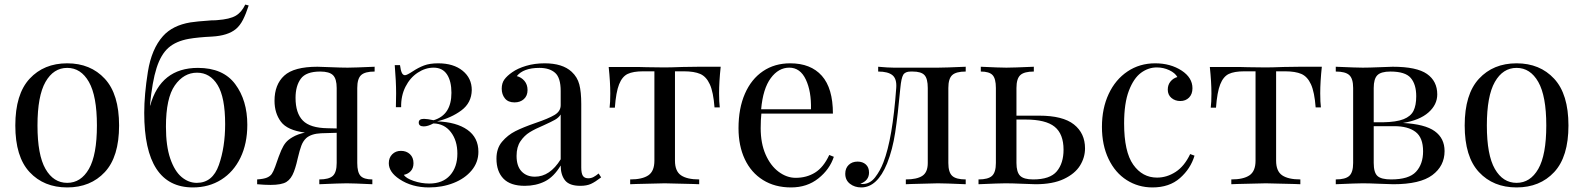

<svg xmlns="http://www.w3.org/2000/svg" viewBox="-20 -806 6929 840"><path d="M501 -257Q501 -120 438.5 -53Q376 14 274 14Q172 14 109.5 -53Q47 -120 47 -257Q47 -394 109.5 -461.5Q172 -529 274 -529Q376 -529 438.5 -461.5Q501 -394 501 -257ZM144 -257Q144 -128 179 -67Q214 -6 274 -6Q334 -6 369 -67Q404 -128 404 -257Q404 -386 369 -447.5Q334 -509 274 -509Q214 -509 179 -447.5Q144 -386 144 -257Z M1062 -260Q1062 -178 1032 -116Q1002 -54 948 -20Q894 14 824 14Q611 14 611 -312Q611 -392 627 -492Q643 -592 693 -648Q735 -695 813 -708Q836 -712 906 -717Q924 -717 931 -718Q985 -722 1011 -737Q1037 -752 1053 -786L1068 -782Q1056 -745 1043 -719.5Q1030 -694 1012 -679Q977 -650 908 -646Q846 -643 806 -636Q750 -626 717 -597Q684 -568 665 -508.5Q646 -449 636 -345L637 -344Q683 -509 846 -509Q956 -509 1009 -438Q1062 -367 1062 -260ZM965 -263Q965 -380 932 -434Q899 -488 842 -488Q784 -488 745 -432.5Q706 -377 706 -252Q706 -167 725 -112Q744 -57 774.5 -31.5Q805 -6 841 -6Q910 -6 937.5 -84Q965 -162 965 -263Z M1543 -421V-93Q1543 -52 1557.5 -36.5Q1572 -21 1609 -21V0Q1525 -4 1497 -4Q1469 -4 1377 0V-21Q1419 -21 1436 -36.5Q1453 -52 1453 -93V-225L1385 -223Q1342 -221 1320 -202Q1306 -189 1298.5 -169Q1291 -149 1283 -115Q1282 -109 1277 -90Q1272 -71 1266 -55Q1254 -23 1233 -10Q1212 3 1163 3Q1138 3 1105 0V-21Q1134 -23 1148 -29Q1162 -35 1169 -45Q1176 -55 1184 -77Q1201 -127 1210.5 -148.5Q1220 -170 1230.5 -182.5Q1241 -195 1260 -206Q1282 -219 1314 -226Q1237 -236 1209 -273.5Q1181 -311 1181 -365Q1181 -436 1223.5 -475Q1266 -514 1369 -514Q1385 -514 1427 -512Q1473 -510 1501 -510Q1527 -510 1619 -514V-493Q1577 -493 1560 -477.5Q1543 -462 1543 -421ZM1453 -244V-421Q1453 -461 1437 -477Q1421 -493 1381 -493Q1319 -493 1296 -461.5Q1273 -430 1273 -378Q1273 -311 1305 -278.5Q1337 -246 1413 -245Z M2044 -412Q2043 -356 1998.5 -323Q1954 -290 1892 -275Q1977 -272 2025 -238Q2073 -204 2073 -142Q2073 -96 2043.5 -60.5Q2014 -25 1964.5 -5.5Q1915 14 1857 14Q1782 14 1728 -22Q1681 -53 1681 -92Q1681 -116 1696 -131Q1711 -146 1734 -146Q1758 -146 1773.5 -131.5Q1789 -117 1789 -92Q1789 -71 1777.5 -58Q1766 -45 1747 -41Q1756 -26 1789.5 -14.5Q1823 -3 1858 -3Q1917 -3 1949 -39Q1981 -75 1981 -134Q1981 -191 1952.5 -228Q1924 -265 1876 -266Q1852 -253 1834 -253Q1812 -253 1812 -270Q1812 -286 1835 -286Q1849 -286 1877 -280Q1955 -303 1955 -400Q1955 -451 1935.5 -480.5Q1916 -510 1877 -510Q1841 -510 1807.5 -488Q1774 -466 1754 -426.5Q1734 -387 1735 -337H1712Q1713 -359 1713 -398Q1713 -449 1707 -521H1730Q1733 -498 1738 -487.5Q1743 -477 1752 -477Q1760 -477 1786 -494Q1810 -510 1835 -519.5Q1860 -529 1897 -529Q1964 -529 2004 -496.5Q2044 -464 2044 -412Z M2152 -112Q2152 -157 2176.5 -186Q2201 -215 2234.5 -232Q2268 -249 2323 -268Q2379 -287 2406 -303Q2433 -319 2433 -346V-408Q2433 -466 2408.5 -487.5Q2384 -509 2340 -509Q2270 -509 2241 -473Q2261 -468 2274.5 -452Q2288 -436 2288 -412Q2288 -387 2272 -372.5Q2256 -358 2231 -358Q2203 -358 2189 -375.5Q2175 -393 2175 -418Q2175 -442 2186.5 -458Q2198 -474 2221 -490Q2245 -507 2282 -518Q2319 -529 2363 -529Q2441 -529 2481 -492Q2506 -469 2514.5 -436.5Q2523 -404 2523 -351V-73Q2523 -48 2530 -37Q2537 -26 2554 -26Q2566 -26 2576.5 -31.5Q2587 -37 2599 -47L2610 -30Q2584 -10 2565.5 -1.5Q2547 7 2519 7Q2471 7 2452 -17Q2433 -41 2433 -82Q2403 -32 2364 -12.5Q2325 7 2276 7Q2213 7 2182.5 -24.5Q2152 -56 2152 -112ZM2433 -109V-305Q2424 -291 2408 -282Q2392 -273 2359 -258Q2321 -242 2297.5 -227.5Q2274 -213 2257 -188Q2240 -163 2240 -124Q2240 -79 2262 -56Q2284 -33 2320 -33Q2386 -33 2433 -109Z M3126 -398Q3126 -359 3129 -336H3106Q3101 -403 3085.5 -437Q3070 -471 3043.5 -482.5Q3017 -494 2972 -494H2933V-103Q2933 -57 2959.5 -39Q2986 -21 3039 -21V0L3014 -1Q2915 -4 2888 -4Q2861 -4 2762 -1L2737 0V-21Q2790 -21 2816.5 -39Q2843 -57 2843 -103V-494H2794Q2750 -494 2726 -482.5Q2702 -471 2688.5 -437Q2675 -403 2670 -335H2647Q2650 -358 2650 -397Q2650 -447 2643 -513H2739Q2785 -513 2809 -512L2887 -511Q2914 -511 2966 -513L3037 -514H3133Q3126 -448 3126 -398Z M3628 -120Q3610 -65 3560.5 -25.5Q3511 14 3441 14Q3370 14 3318 -18.5Q3266 -51 3238.5 -109.5Q3211 -168 3211 -245Q3211 -332 3239 -396Q3267 -460 3318 -494.5Q3369 -529 3437 -529Q3527 -529 3575.5 -474.5Q3624 -420 3624 -309H3311Q3308 -281 3308 -245Q3308 -179 3329.5 -130Q3351 -81 3386.5 -54.5Q3422 -28 3461 -28Q3509 -28 3546 -51Q3583 -74 3608 -128ZM3310 -328H3528Q3530 -406 3505.5 -458Q3481 -510 3433 -510Q3386 -510 3352 -464Q3318 -418 3310 -328Z M4205 -493Q4163 -493 4146 -477.5Q4129 -462 4129 -421V-93Q4129 -52 4146 -36.5Q4163 -21 4205 -21V0Q4113 -4 4083 -4Q4060 -4 3967 -1L3943 0V-21Q3991 -21 4015 -36.5Q4039 -52 4039 -93V-421Q4039 -462 4024.5 -477.5Q4010 -493 3973 -493H3964Q3940 -493 3931.5 -478.5Q3923 -464 3919 -421Q3908 -302 3896.5 -226.5Q3885 -151 3861 -91Q3818 14 3748 14Q3719 14 3698.5 -2Q3678 -18 3678 -46Q3678 -70 3693 -84.5Q3708 -99 3732 -99Q3754 -99 3768 -86.5Q3782 -74 3782 -51Q3782 -16 3744 -2Q3746 -1 3754 -1Q3786 -1 3808.5 -30Q3831 -59 3845 -96Q3885 -199 3901 -421Q3904 -461 3884.5 -477Q3865 -493 3822 -493V-514Q3866 -510 3890 -510H3975H4084Q4113 -510 4205 -514Z M4727 -157Q4727 -117 4705 -81.5Q4683 -46 4634.5 -23Q4586 0 4511 0Q4495 0 4453 -2Q4407 -4 4379 -4Q4353 -4 4261 0V-21Q4303 -21 4320 -36.5Q4337 -52 4337 -93V-421Q4337 -462 4322.5 -477.5Q4308 -493 4271 -493V-514Q4355 -510 4383 -510Q4411 -510 4503 -514V-493Q4461 -493 4444 -477.5Q4427 -462 4427 -421V-300H4526Q4630 -300 4678.5 -261.5Q4727 -223 4727 -157ZM4633 -151Q4633 -220 4594 -251.5Q4555 -283 4467 -283H4427V-93Q4427 -53 4443 -37Q4459 -21 4500 -21Q4574 -21 4603.5 -56.5Q4633 -92 4633 -151Z M5150 -497Q5197 -466 5197 -420Q5197 -394 5182 -379Q5167 -364 5144 -364Q5121 -364 5105 -377.5Q5089 -391 5089 -414Q5089 -435 5101 -449.5Q5113 -464 5131 -469Q5121 -487 5095.5 -499Q5070 -511 5041 -511Q5004 -511 4972 -487.5Q4940 -464 4919 -409.5Q4898 -355 4898 -266Q4898 -142 4938 -85.5Q4978 -29 5042 -29Q5085 -29 5123.5 -54Q5162 -79 5187 -132L5206 -125Q5189 -68 5142.5 -27Q5096 14 5022 14Q4960 14 4909.5 -18Q4859 -50 4830 -110.5Q4801 -171 4801 -251Q4801 -332 4830.5 -395Q4860 -458 4913 -493.5Q4966 -529 5034 -529Q5101 -529 5150 -497Z M5756 -398Q5756 -359 5759 -336H5736Q5731 -403 5715.5 -437Q5700 -471 5673.5 -482.5Q5647 -494 5602 -494H5563V-103Q5563 -57 5589.5 -39Q5616 -21 5669 -21V0L5644 -1Q5545 -4 5518 -4Q5491 -4 5392 -1L5367 0V-21Q5420 -21 5446.5 -39Q5473 -57 5473 -103V-494H5424Q5380 -494 5356 -482.5Q5332 -471 5318.5 -437Q5305 -403 5300 -335H5277Q5280 -358 5280 -397Q5280 -447 5273 -513H5369Q5415 -513 5439 -512L5517 -511Q5544 -511 5596 -513L5667 -514H5763Q5756 -448 5756 -398Z M6300 -145Q6300 -80 6246.5 -40Q6193 0 6076 0Q6057 0 6015 -2Q5969 -4 5942 -4Q5916 -4 5824 0V-21Q5866 -21 5883 -36.5Q5900 -52 5900 -93V-421Q5900 -462 5883 -477.5Q5866 -493 5824 -493V-514Q5916 -510 5942 -510Q5969 -510 6017 -512Q6057 -514 6073 -514Q6178 -514 6223 -482.5Q6268 -451 6268 -393Q6268 -348 6229.5 -314Q6191 -280 6118 -268Q6214 -263 6257 -232Q6300 -201 6300 -145ZM5990 -421V-271H6030Q6089 -272 6120.5 -284.5Q6152 -297 6164 -321Q6176 -345 6176 -385Q6176 -437 6152 -465Q6128 -493 6063 -493Q6022 -493 6006 -477Q5990 -461 5990 -421ZM6206 -144Q6206 -204 6173 -229Q6140 -254 6080 -254H5990V-93Q5990 -51 6006.5 -36Q6023 -21 6066 -21Q6144 -21 6175 -54.5Q6206 -88 6206 -144Z M6842 -257Q6842 -120 6779.5 -53Q6717 14 6615 14Q6513 14 6450.5 -53Q6388 -120 6388 -257Q6388 -394 6450.5 -461.5Q6513 -529 6615 -529Q6717 -529 6779.5 -461.5Q6842 -394 6842 -257ZM6485 -257Q6485 -128 6520 -67Q6555 -6 6615 -6Q6675 -6 6710 -67Q6745 -128 6745 -257Q6745 -386 6710 -447.5Q6675 -509 6615 -509Q6555 -509 6520 -447.5Q6485 -386 6485 -257Z"/></svg>

Font: Myanmar April Display
Style: Regular
Weight: 400
Designer: Khon Soe Zaw Thu
Foundry: Myanmar OS
Version: Version 2.50 April 12, 2019